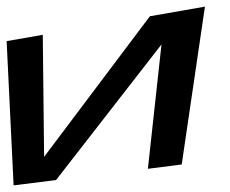

<svg xmlns="http://www.w3.org/2000/svg" viewBox="-75 -525 693 579"><path d="M94 18 412 -391 371 -16 473 -29 543 -505 377 -476 58 -52 54 -420 -55 -401 -34 34Z"/></svg>

Font: Gamestation Warped
Style: Regular
Weight: 400
Designer: Jonas Hecksher
Foundry: Jonas Hecksher, Playtypeª, e-types AS
Version: Version 1.003